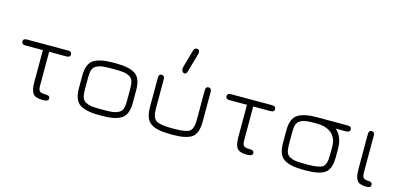

<svg xmlns="http://www.w3.org/2000/svg" viewBox="-66 -1166 3325 1591"><g transform="rotate(15 1596.5 -370.5)"><path d="M289.1 -106.4Q289.1 -75.2 300.8 -63Q312.5 -50.8 345.7 -50.8Q369.1 -50.8 379.4 -45.4Q389.6 -40 389.6 -24.4Q389.6 0 345.7 0H337.9Q278.3 0 256.8 -27.3Q235.4 -54.7 235.4 -123V-399.4H85Q52.7 -399.4 52.7 -424.8Q52.7 -450.2 85 -450.2H437.5Q469.7 -450.2 469.7 -423.8Q469.7 -399.4 437.5 -399.4H289.1Z M851.6 0H823.2Q710.9 0 658.2 -34.7Q605.5 -69.3 605.5 -171.9V-278.3Q605.5 -380.9 658.2 -415.5Q710.9 -450.2 823.2 -450.2H851.6Q963.9 -450.2 1016.1 -415.5Q1068.4 -380.9 1068.4 -278.3V-171.9Q1068.4 -69.3 1016.1 -34.7Q963.9 0 851.6 0ZM823.2 -50.8H851.6Q901.4 -50.8 928.2 -54.2Q955.1 -57.6 978 -69.8Q1001 -82 1009.3 -106.4Q1017.6 -130.9 1017.6 -172.9V-277.3Q1017.6 -319.3 1009.3 -343.8Q1001 -368.2 978 -380.4Q955.1 -392.6 928.2 -396Q901.4 -399.4 851.6 -399.4H823.2Q773.4 -399.4 746.6 -396Q719.7 -392.6 696.3 -380.4Q672.9 -368.2 664.6 -343.8Q656.2 -319.3 656.2 -277.3V-172.9Q656.2 -130.9 664.6 -106.4Q672.9 -82 696.3 -69.8Q719.7 -57.6 746.6 -54.2Q773.4 -50.8 823.2 -50.8Z M1464.8 -741.2Q1489.3 -741.2 1489.3 -714.8Q1489.3 -708 1488.3 -704.1L1444.3 -550.8Q1437.5 -516.6 1419.9 -516.6Q1408.2 -516.6 1400.4 -526.4Q1392.6 -536.1 1392.6 -551.8Q1392.6 -557.6 1394.5 -563.5L1437.5 -716.8Q1445.3 -741.2 1464.8 -741.2ZM1460 0H1432.6Q1320.3 0 1267.6 -34.7Q1214.8 -69.3 1214.8 -171.9V-423.8Q1214.8 -457 1239.3 -457Q1265.6 -457 1265.6 -423.8V-172.9Q1265.6 -93.8 1300.8 -72.3Q1335.9 -50.8 1432.6 -50.8H1460Q1554.7 -50.8 1585.9 -72.3Q1617.2 -93.8 1617.2 -172.9V-423.8Q1617.2 -457 1642.6 -457Q1668 -457 1668 -423.8V-171.9Q1668 -68.4 1619.6 -34.2Q1571.3 0 1460 0Z M2040 -106.4Q2040 -75.2 2051.8 -63Q2063.5 -50.8 2096.7 -50.8Q2120.1 -50.8 2130.4 -45.4Q2140.6 -40 2140.6 -24.4Q2140.6 0 2096.7 0H2088.9Q2029.3 0 2007.8 -27.3Q1986.3 -54.7 1986.3 -123V-399.4H1835.9Q1803.7 -399.4 1803.7 -424.8Q1803.7 -450.2 1835.9 -450.2H2188.5Q2220.7 -450.2 2220.7 -423.8Q2220.7 -399.4 2188.5 -399.4H2040Z M2835.9 -450.2Q2870.1 -450.2 2870.1 -424.8Q2870.1 -399.4 2835.9 -399.4H2748Q2809.6 -343.8 2809.6 -246.1V-171.9Q2809.6 -68.4 2760.7 -34.2Q2711.9 0 2602.5 0H2574.2Q2461.9 0 2409.2 -34.7Q2356.4 -69.3 2356.4 -171.9V-278.3Q2356.4 -380.9 2409.2 -415.5Q2461.9 -450.2 2574.2 -450.2ZM2574.2 -399.4Q2524.4 -399.4 2497.6 -396Q2470.7 -392.6 2447.3 -380.4Q2423.8 -368.2 2415.5 -343.8Q2407.2 -319.3 2407.2 -277.3V-172.9Q2407.2 -130.9 2415.5 -106.4Q2423.8 -82 2447.3 -69.8Q2470.7 -57.6 2497.6 -54.2Q2524.4 -50.8 2574.2 -50.8H2602.5Q2695.3 -50.8 2727.1 -71.8Q2758.8 -92.8 2758.8 -172.9V-246.1Q2758.8 -320.3 2712.9 -359.9Q2667 -399.4 2581.1 -399.4Z M3121.1 0H3114.3Q3057.6 0 3037.1 -27.3Q3016.6 -54.7 3016.6 -123V-423.8Q3016.6 -457 3042 -457Q3067.4 -457 3067.4 -423.8V-107.4Q3067.4 -76.2 3078.6 -63.5Q3089.8 -50.8 3121.1 -50.8Q3155.3 -50.8 3155.3 -24.4Q3155.3 0 3121.1 0Z"/></g></svg>

Font: Jura
Style: Book
Weight: 400
Version: Version 2.3